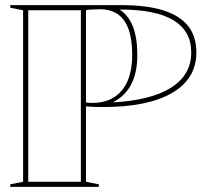

<svg xmlns="http://www.w3.org/2000/svg" viewBox="-20 -728 815 748"><path d="M454 -708Q552 -708 616.5 -687.5Q681 -667 713 -626.5Q745 -586 745 -524Q745 -421 650.5 -366Q556 -311 381 -311Q355 -311 337 -312Q319 -313 309 -314V-331Q318 -327 339 -327Q414 -327 454.5 -375.5Q495 -424 495 -514Q495 -574 481 -613.5Q467 -653 439 -672.5Q411 -692 369 -692Q365 -692 353 -691.5Q341 -691 330 -690.5Q319 -690 315 -688V-20L365 -10V0H20V-10L70 -20V-688L20 -698V-708ZM90 -20H295V-688H90ZM419 -329Q568 -337 646.5 -386.5Q725 -436 725 -524Q725 -607 656 -649Q587 -691 446 -691Q481 -668 498 -624Q515 -580 515 -514Q515 -445 491 -399Q467 -353 419 -329Z"/></svg>

Font: Kalnia Glaze Thin
Style: Regular
Weight: 100
Version: Version 1.110